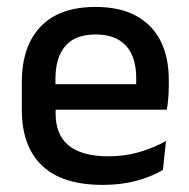

<svg xmlns="http://www.w3.org/2000/svg" viewBox="-20 -522 546 554"><path d="M276.5 11.5Q159.5 11.5 101.2 -44.2Q43 -100 43 -205V-285Q43 -388.5 97.2 -445.2Q151.5 -502 255.5 -502Q326 -502 373 -476.2Q420 -450.5 443.5 -403.5Q467 -356.5 467 -292V-273.5Q467 -256.5 465.5 -239Q464 -221.5 461.5 -205.5H371.5Q372.5 -231.5 372.8 -254.5Q373 -277.5 373 -296.5Q373 -337 360 -365Q347 -393 321 -407.8Q295 -422.5 255.5 -422.5Q197 -422.5 168.5 -389.2Q140 -356 140 -294.5V-248.5L140.5 -237V-193.5Q140.5 -166 148.8 -143.5Q157 -121 175.2 -104.8Q193.5 -88.5 222.5 -79.8Q251.5 -71 293 -71Q340 -71 381.2 -83Q422.5 -95 459 -115L450 -31.5Q417 -12 373.2 -0.2Q329.5 11.5 276.5 11.5ZM95 -205.5V-279H441.5V-205.5Z"/></svg>

Font: Anek Tamil Medium Medium
Style: Regular
Weight: 500
Version: Version 1.003